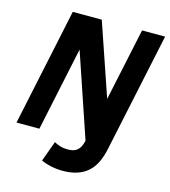

<svg xmlns="http://www.w3.org/2000/svg" viewBox="-125 -775 943 1068"><g transform="rotate(15 346.5 -241.5)"><path d="M547.9 7.8Q538.6 52.7 522.5 87.2Q506.3 121.6 480.7 145Q455.1 168.5 418.9 180.7Q382.8 192.9 334 192.9Q301.8 192.9 269 186Q236.3 179.2 210 167L252.9 49.8Q266.6 58.1 286.9 64.5Q307.1 70.8 330.1 70.8Q347.7 70.8 361.3 67.4Q375 64 385.5 55.4Q396 46.9 403.3 33Q410.6 19 415 -2L252 -482.9L149.9 0H18.1L161.1 -675.8H328.1L471.2 -257.8L560.1 -675.8H692.9Z"/></g></svg>

Font: Clear Sans
Style: Bold Italic
Weight: 700
Italic angle: -12°
Foundry: Intel Corporation
Version: Version 1.00